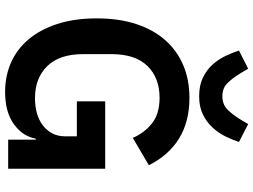

<svg xmlns="http://www.w3.org/2000/svg" viewBox="-140 -840 992 752"><g transform="rotate(90 356.0 -464.0)"><path d="M527 -108H523Q514 -57 466.5 -22.5Q419 12 340 12Q278 12 225.5 -11Q173 -34 134.5 -79.5Q96 -125 74 -192Q52 -259 52 -347Q52 -435 74.5 -502.5Q97 -570 138 -616Q179 -662 236 -686Q293 -710 363 -710Q457 -710 523 -669Q589 -628 627 -551L520 -488Q501 -533 463.5 -563Q426 -593 363 -593Q285 -593 238.5 -545.5Q192 -498 192 -405V-293Q192 -201 239 -153Q286 -105 365 -105Q396 -105 423 -112.5Q450 -120 470 -135Q490 -150 502 -172Q514 -194 514 -224V-269H377V-380H641V0H527ZM357 -748Q314 -748 283.5 -763Q253 -778 232.5 -801Q212 -824 199 -851.5Q186 -879 178 -904L249 -940L268 -908Q288 -876 307 -857.5Q326 -839 357 -839Q388 -839 407.5 -857.5Q427 -876 447 -908L466 -940L536 -904Q528 -879 514.5 -851.5Q501 -824 480 -801Q459 -778 429 -763Q399 -748 357 -748Z"/></g></svg>

Font: IBM Plex Sans SmBld
Style: Regular
Weight: 600
Designer: Mike Abbink, Paul van der Laan, Pieter van Rosmalen
Foundry: Bold Monday
Version: Version 3.005